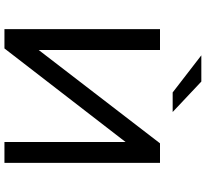

<svg xmlns="http://www.w3.org/2000/svg" viewBox="-51 -875 926 864"><g transform="rotate(90 412.0 -443.0)"><path d="M198 0 619 -545V0H713V-700H625L205 -154V-700H111V0ZM484 -757 347 -886H229L396 -757Z"/></g></svg>

Font: Montserrat-Alt1 Med
Style: Regular
Weight: 500
Designer: Differentunic
Foundry: Differentunic
Version: Version 7.222